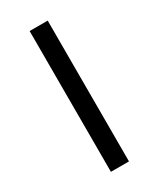

<svg xmlns="http://www.w3.org/2000/svg" viewBox="-153 -621 556 672"><g transform="rotate(-30 125.0 -284.5)"><path d="M88 0V-569H161V0Z"/></g></svg>

Font: Yaldevi ExtraLight
Style: Regular
Weight: 400
Version: Version 1.100